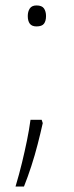

<svg xmlns="http://www.w3.org/2000/svg" viewBox="-20 -556 270 705"><path d="M137 -104Q129 -68 118.5 -27Q108 14 95 54Q82 94 68 129H37Q51 82 61 40.5Q71 -1 79 -40Q87 -79 92 -116H133ZM82 -497Q82 -514 89.5 -525Q97 -536 114 -536Q134 -536 141.5 -525Q149 -514 149 -497Q149 -479 141.5 -469Q134 -459 114 -459Q97 -459 89.5 -469Q82 -479 82 -497Z"/></svg>

Font: Noto Sans Cham ExtraLight
Style: Regular
Weight: 250
Version: Version 2.002